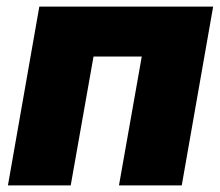

<svg xmlns="http://www.w3.org/2000/svg" viewBox="-20 -561 665 581"><path d="M99 -541 4 0H194L263 -390H409L340 0H530L625 -541Z"/></svg>

Font: Geom Black
Style: Bold Italic
Weight: 900
Italic angle: -10°
Version: Version 1.102